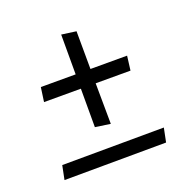

<svg xmlns="http://www.w3.org/2000/svg" viewBox="-80 -468 513 529"><g transform="rotate(-20 176.5 -203.0)"><path d="M151.9 -233.9V-121.1L196.3 -114.7L195.3 -233.9H297.4L302.7 -275.9H195.3L194.8 -386.7L151.9 -392.6V-275.9H49.8L43.9 -233.9ZM321.8 -14.2 330.1 -55.2 31.7 -53.7 23.4 -12.7Z"/></g></svg>

Font: Neuton Light
Style: Regular
Weight: 300
Designer: Brian M Zick
Foundry: Brian M Zick
Version: Version 1.560